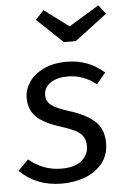

<svg xmlns="http://www.w3.org/2000/svg" viewBox="-55 -821 571 873"><g transform="rotate(-5 230.0 -384.5)"><path d="M432 -474 390 -424Q331 -471 261 -471Q211 -471 181 -450.5Q151 -430 151 -395Q151 -365 175.5 -347.5Q200 -330 259 -312Q336 -287 372 -251Q408 -215 408 -155Q408 -101 378.5 -63.5Q349 -26 300 -7Q251 12 192 12Q77 12 0 -63L48 -111Q113 -56 196 -56Q259 -56 289.5 -83Q320 -110 320 -147Q320 -174 309.5 -191Q299 -208 275.5 -220.5Q252 -233 207 -247Q131 -271 98.5 -304Q66 -337 66 -390Q66 -427 88.5 -461Q111 -495 155 -516.5Q199 -538 262 -538Q360 -538 432 -474ZM459 -740 311 -628H257L139 -740L177 -781L289 -697L427 -781Z"/></g></svg>

Font: FiraGO Book
Style: Italic
Weight: 350
Italic angle: -8°
Designer: bBox Type GmbH
Foundry: bBox Type GmbH
Version: Version 1.001